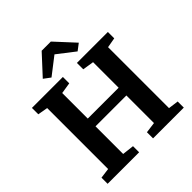

<svg xmlns="http://www.w3.org/2000/svg" viewBox="-252 -1153 1331 1331"><g transform="rotate(-45 413.0 -488.0)"><path d="M114.5 -70V-667.5L40.5 -680.5V-743H344V-680.5L262 -667.5V-417H564.5V-667.5L481.5 -680.5V-743H785V-680.5L711.5 -667.5V-70L786.5 -60V0H485V-60L564.5 -70.5V-341H262V-70L348.5 -60V0H39.5V-60ZM285.5 -796 236.5 -832.5 368.5 -975.5H458.5L590 -833L541.5 -796L413.5 -895Z"/></g></svg>

Font: Merriweather Light 18pt
Style: Bold
Weight: 700
Version: Version 2.100